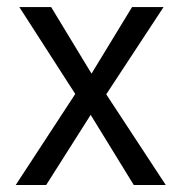

<svg xmlns="http://www.w3.org/2000/svg" viewBox="-20 -528 518 548"><path d="M283.2 -258.8 446.8 -507.8H356.9L241.2 -317.9L126 -507.8H35.2L194.8 -259.8L24.9 0H111.8L238.8 -200.2L361.8 0H453.1Z"/></svg>

Font: FAU Chimera
Style: Regular
Weight: 400
Version: Version 1.002;hotconv 1.0.117;makeotfexe 2.5.65602